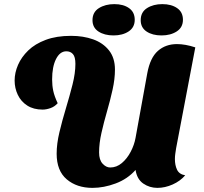

<svg xmlns="http://www.w3.org/2000/svg" viewBox="-20 -892 992 932"><path d="M429 20Q353 20 304 -21.5Q255 -63 255 -146Q255 -194 268.5 -250.5Q282 -307 300 -366.5Q318 -426 332 -481.5Q346 -537 346 -582Q346 -616 334 -629.5Q322 -643 302 -643Q271 -643 252 -605.5Q233 -568 233 -506Q233 -477 238.5 -451Q244 -425 260 -391Q245 -374 224.5 -367Q204 -360 187 -360Q143 -360 112.5 -379.5Q82 -399 66.5 -431.5Q51 -464 51 -501Q51 -539 67.5 -577Q84 -615 117 -647Q150 -679 202 -698.5Q254 -718 325 -718Q384 -718 432 -701Q480 -684 509 -647.5Q538 -611 538 -554Q538 -509 526.5 -457Q515 -405 499.5 -351.5Q484 -298 472.5 -247Q461 -196 461 -152Q461 -116 478 -97.5Q495 -79 515 -79Q546 -79 571.5 -100.5Q597 -122 614.5 -155.5Q632 -189 638 -223L695 -537Q709 -612 746.5 -645Q784 -678 839 -678Q859 -678 881.5 -674Q904 -670 928 -662L835 -173Q833 -160 831 -146.5Q829 -133 829 -120Q829 -90 839.5 -68Q850 -46 879 -41Q855 -13 818 3.5Q781 20 744 20Q706 20 675.5 -1Q645 -22 638 -67Q599 -23 541.5 -1.5Q484 20 429 20ZM764 -720Q720 -720 691.5 -739Q663 -758 663 -794Q663 -833 693.5 -852.5Q724 -872 768 -872Q812 -872 840 -852.5Q868 -833 868 -796Q868 -759 838 -739.5Q808 -720 764 -720ZM531 -720Q487 -720 458 -739Q429 -758 429 -794Q429 -833 460 -852.5Q491 -872 535 -872Q579 -872 606.5 -852.5Q634 -833 634 -796Q634 -759 604.5 -739.5Q575 -720 531 -720Z"/></svg>

Font: Sansita Swashed Light ExtraBold
Style: Regular
Weight: 800
Version: Version 1.003